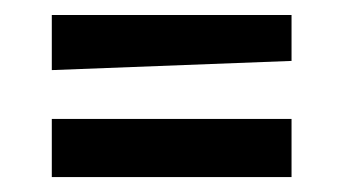

<svg xmlns="http://www.w3.org/2000/svg" viewBox="-20 -472 456 255"><path d="M48.8 -378.9V-452.1H367.2V-391.1ZM48.8 -236.8V-314H367.2V-236.8Z"/></svg>

Font: Englebert
Style: Regular
Weight: 400
Designer: Astigmatic (AOETI)
Foundry: Astigmatic (AOETI)
Version: Version 1.000